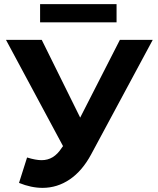

<svg xmlns="http://www.w3.org/2000/svg" viewBox="-20 -893 764 929"><path d="M719 -700 421 -146Q378 -66 317.5 -25Q257 16 186 16Q131 16 72 -8L111 -131Q153 -118 181 -118Q211 -118 235 -132.5Q259 -147 279 -178L285 -186L9 -700H182L368 -324L560 -700ZM174 -873H544V-785H174Z"/></svg>

Font: APTA Sans Regular
Style: Bold Italic
Weight: 700
Version: Version 7.200